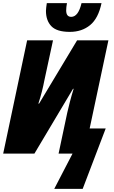

<svg xmlns="http://www.w3.org/2000/svg" viewBox="-25 -968 718 1210"><path d="M415 -767.1Q333 -767.1 298.8 -802.7Q264.6 -838.4 264.6 -899.9Q264.6 -908.2 266.4 -922.1Q268.1 -936 270 -948.2H397Q392.1 -921.4 392.1 -902.8Q392.1 -861.8 423.8 -861.8Q468.3 -861.8 488.8 -948.2H614.7Q594.7 -852.1 542.7 -809.6Q490.7 -767.1 415 -767.1ZM316.9 222.2 432.1 0H344.2L398.9 -257.8Q404.3 -282.7 415.5 -326.2Q426.8 -369.6 439 -408.2H435.1L191.9 0H-4.9L146 -713.9H309.1L253.9 -458Q249 -431.2 239.3 -392.3Q229.5 -353.5 216.8 -314.9H221.2L460.9 -713.9H658.2L540 -158.2H641.1L496.1 222.2Z"/></svg>

Font: Open Sans Condensed ExtraBold
Style: Italic
Weight: 800
Width: 3
Italic angle: -12°
Designer: Monotype Design Team
Foundry: Monotype Imaging Inc.
Version: Version 3.003; ttfautohint (v1.8.4)